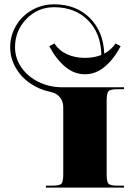

<svg xmlns="http://www.w3.org/2000/svg" viewBox="-20 -850 599 870"><path d="M187.9 0V-8.7H214.2Q249.6 -8.7 258.1 -17.3Q266.6 -25.8 266.6 -61.2V-364.1Q266.6 -390.7 251.3 -409.3Q236 -427.9 210.7 -433.1Q158.2 -443.6 116.3 -472.7Q74.3 -501.7 50.3 -544.6Q26.2 -587.4 26.2 -635.9Q26.2 -688.8 52.7 -733.6Q79.1 -778.4 125 -804.4Q170.9 -830.4 225.1 -830.4Q324.3 -830.4 386.4 -769.2Q448.4 -708 452.4 -607.1Q483.8 -623.7 503.5 -653L526.7 -640.7Q496.1 -582.6 455.2 -548.1Q414.3 -513.5 364.9 -513.5Q315.6 -513.5 274.7 -548.1Q233.8 -582.6 203.2 -640.7L226.4 -653Q248.3 -620.2 284.1 -604Q319.9 -587.8 364.9 -587.8Q406.5 -587.8 439.2 -601Q437.5 -698.9 378.7 -758.1Q319.9 -817.3 225.1 -817.3Q151.2 -817.3 99.7 -764.2Q48.1 -711.1 48.1 -635.9Q48.1 -586.5 76.7 -544.8Q105.3 -503.1 154.7 -478.8Q204.1 -454.5 262.2 -454.5H542V-445.8H515.7Q480.3 -445.8 471.8 -437.3Q463.3 -428.8 463.3 -393.4V-61.2Q463.3 -25.8 471.8 -17.3Q480.3 -8.7 515.7 -8.7H542V0Z"/></svg>

Font: Wabroye
Style: Medium
Weight: 500
Designer: gluk
Foundry: gluk
Version: Version 0.14